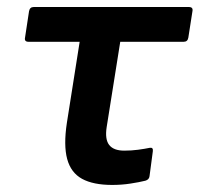

<svg xmlns="http://www.w3.org/2000/svg" viewBox="-20 -512 566 544"><path d="M297.9 12Q244.2 12 212.5 -5.3Q180.8 -22.7 170.3 -61.6Q159.8 -100.5 169.5 -164.1L205.7 -393.6H60.9Q48.5 -393.6 50.9 -405.3L62.3 -480.4Q64.6 -492.1 75.3 -492.1H515.3Q527.6 -492.1 525.3 -480.4L513.6 -405.3Q511.6 -393.6 500.5 -393.6H320.7L282.2 -151.7Q276.9 -117.1 289.5 -101.1Q302.1 -85.2 332.1 -85.2Q352.4 -85.2 371.1 -87.7Q389.7 -90.2 404.4 -93.2Q414.7 -94.9 413 -83.2L403.6 -12.4Q402.3 -3 391.9 0Q374.6 4.3 349.8 8.1Q325 12 297.9 12Z"/></svg>

Font: Sofia Sans Hairline
Style: Italic
Weight: 1
Italic angle: -9°
Designer: Botio Nikoltchev, Ani Petrova
Foundry: lettersoup
Version: Version 4.102